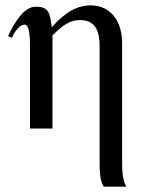

<svg xmlns="http://www.w3.org/2000/svg" viewBox="-20 -480 552 717"><path d="M452 217C441 199 436 171 436 132V-319C436 -400 394 -460 318 -460C272 -460 226 -438 174 -379H173C167 -436 159 -455 113 -455C70 -455 35 -398 10 -345L24 -339C33 -358 51 -388 72 -388C80 -388 92 -379 92 -313V0H176V-348C220 -392 246 -405 279 -405C329 -405 352 -374 352 -308V131C352 186 359 202 367 217Z"/></svg>

Font: XITS Math
Style: Regular
Weight: 400
Designer: MicroPress Inc., with final additions and corrections provided by Coen Hoffman, Elsevier (retired)
Version: Version 1.302